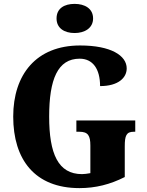

<svg xmlns="http://www.w3.org/2000/svg" viewBox="-20 -958 756 988"><path d="M364 -788C415 -788 459 -813 459 -863C459 -915 415 -938 364 -938C311 -938 271 -915 271 -863C271 -813 311 -788 364 -788ZM389 10C472 10 547 -9 622 -47V-205C622 -260 630 -280 668 -280H676V-338H373V-280H389C433 -280 445 -260 445 -209V-67C428 -64 414 -62 402 -62C279 -62 233 -167 233 -358C233 -550 277 -656 390 -656C457 -656 495 -604 495 -515C589 -515 632 -558 632 -606C632 -672 551 -724 392 -724C166 -724 48 -574 48 -358C48 -137 159 10 389 10Z"/></svg>

Font: Noto Serif Devanagari Condensed Black
Style: Regular
Weight: 900
Width: 3
Designer: Universal Thirst, Indian Type Foundry and the Monotype Design Team
Foundry: Monotype Imaging Inc.
Version: Version 2.004